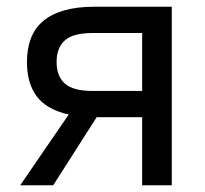

<svg xmlns="http://www.w3.org/2000/svg" viewBox="-20 -550 610 570"><path d="M40 0 184 -210Q118 -225 89 -264Q60 -303 60 -366Q60 -405 71.5 -435.5Q83 -466 107.5 -487Q132 -508 170 -519Q208 -530 260 -530H490V0H402V-202H267L138 0ZM255 -280H402V-452H255Q197 -452 172.5 -430Q148 -408 148 -366Q148 -324 172.5 -302Q197 -280 255 -280Z"/></svg>

Font: Golos Text VF
Style: Regular
Weight: 400
Designer: A.Korolkova, Vitaly Kuzmin
Foundry: ParaType Ltd
Version: Version 2.003